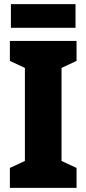

<svg xmlns="http://www.w3.org/2000/svg" viewBox="-20 -913 420 933"><path d="M352 0H28V-97L101 -131V-583L28 -617V-714H352V-617L279 -583V-131L352 -97ZM347 -893V-778H33V-893Z"/></svg>

Font: Noto Sans Lao UI Cond Blk
Style: Regular
Weight: 900
Width: 3
Designer: Monotype Design Team
Foundry: Monotype Imaging Inc.
Version: Version 2.000; ttfautohint (v1.8.4.7-5d5b)